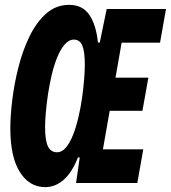

<svg xmlns="http://www.w3.org/2000/svg" viewBox="-20 -753 703 790"><path d="M166 17Q101 17 61.8 -45Q22.5 -107 22.5 -225.5Q22.5 -277.5 30.8 -344.2Q39 -411 56.5 -479Q74 -547 102.2 -604.8Q130.5 -662.5 170.8 -697.8Q211 -733 264.5 -733Q319.5 -733 347.5 -692Q375.5 -651 383 -578H390.5L419 -716H663L638.5 -577.5H480.5L403.5 -138.5H569.5L545 0H293L308 -105H300.5Q276.5 -43.5 242 -13.2Q207.5 17 166 17ZM214.5 -126.5Q235 -126.5 251.5 -146.2Q268 -166 280.8 -198.5Q293.5 -231 302.8 -270.8Q312 -310.5 317.8 -351Q323.5 -391.5 326.2 -427Q329 -462.5 329 -486.5Q329 -541.5 318.5 -565.8Q308 -590 284.5 -590Q263.5 -590 246.2 -570.2Q229 -550.5 215.8 -518Q202.5 -485.5 193 -445.8Q183.5 -406 177.5 -365.5Q171.5 -325 168.5 -289.5Q165.5 -254 165.5 -230Q165.5 -175.5 177.2 -151Q189 -126.5 214.5 -126.5ZM377.5 -297 401.5 -433.5H590.5L566 -297Z"/></svg>

Font: Google Sans Code
Style: Italic
Weight: 400
Italic angle: -10°
Monospace: yes
Designer: Google Sans Code Authors
Foundry: Google LLC
Version: Version 6.000